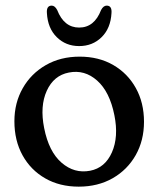

<svg xmlns="http://www.w3.org/2000/svg" viewBox="-20 -670 578 700"><path d="M270.5 -463.5Q340 -463.5 392.8 -433Q445.5 -402.5 475.2 -349Q505 -295.5 505 -226Q505 -158 474.8 -104.5Q444.5 -51 390.8 -20.2Q337 10.5 267 10.5Q197.5 10.5 144.8 -19.8Q92 -50 62.2 -103.8Q32.5 -157.5 32.5 -228Q32.5 -295 62.8 -348.2Q93 -401.5 146.8 -432.5Q200.5 -463.5 270.5 -463.5ZM308.5 -47.5Q363 -58 388 -114.5Q413 -171 397 -250Q380 -335.5 334.2 -376.2Q288.5 -417 231 -405.5Q176 -395 150.5 -339Q125 -283 141 -203Q158 -117 204.5 -76.8Q251 -36.5 308.5 -47.5ZM268.5 -569.5Q324 -569.5 348.5 -633.5Q357 -649.5 369 -649.5Q388.5 -649.5 386.5 -622.5Q383.5 -567 350.5 -534.5Q317.5 -502 268.5 -502Q220 -502 187 -534.5Q154 -567 151 -622.5Q149 -649.5 168.5 -649.5Q180 -649.5 188.5 -633.5Q213.5 -569.5 268.5 -569.5Z"/></svg>

Font: Fraunces 72pt SuperSoft
Style: Regular
Weight: 400
Version: Version 1.000;[b76b70a41]